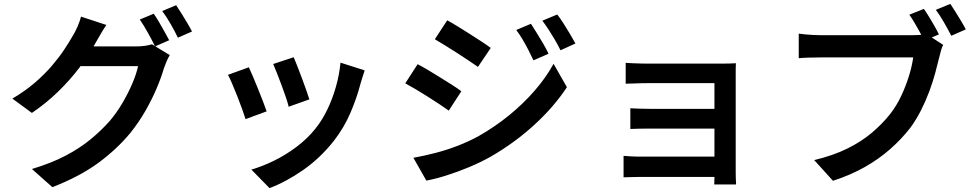

<svg xmlns="http://www.w3.org/2000/svg" viewBox="-20 -885 5040 993"><path d="M775 -814Q788 -796 802.5 -771Q817 -746 831 -721Q845 -696 855 -677L782 -645Q767 -676 745 -715.5Q723 -755 703 -784ZM891 -858Q904 -839 919.5 -814Q935 -789 949.5 -764.5Q964 -740 973 -722L900 -690Q885 -722 862.5 -761Q840 -800 819 -828ZM858 -600Q850 -587 842 -568.5Q834 -550 828 -533Q815 -487 791 -430Q767 -373 732.5 -312.5Q698 -252 653 -196Q582 -111 487 -41.5Q392 28 251 83L145 -11Q245 -41 318.5 -79.5Q392 -118 448 -164Q504 -210 548 -260Q583 -301 613 -352Q643 -403 664.5 -453.5Q686 -504 694 -543H348L390 -645Q403 -645 433.5 -645Q464 -645 503 -645Q542 -645 580 -645Q618 -645 646.5 -645Q675 -645 685 -645Q708 -645 729.5 -648Q751 -651 766 -656ZM530 -756Q513 -731 497.5 -703.5Q482 -676 473 -661Q441 -602 392.5 -537.5Q344 -473 281.5 -412Q219 -351 145 -301L44 -375Q110 -414 160.5 -457.5Q211 -501 248.5 -545Q286 -589 312.5 -629Q339 -669 357 -701Q368 -718 380.5 -746.5Q393 -775 399 -799Z M1499 -589Q1506 -573 1517.5 -543.5Q1529 -514 1541.5 -480.5Q1554 -447 1564.5 -417.5Q1575 -388 1580 -371L1473 -333Q1469 -351 1459 -380.5Q1449 -410 1437 -442.5Q1425 -475 1413 -505Q1401 -535 1393 -554ZM1866 -521Q1859 -499 1854 -483.5Q1849 -468 1845 -454Q1825 -377 1792 -300.5Q1759 -224 1707 -157Q1637 -68 1549 -6.5Q1461 55 1374 88L1280 -8Q1336 -24 1396.5 -53.5Q1457 -83 1513 -125Q1569 -167 1610 -218Q1645 -261 1672 -316.5Q1699 -372 1717 -435Q1735 -498 1741 -561ZM1267 -537Q1276 -518 1288.5 -488.5Q1301 -459 1314.5 -425.5Q1328 -392 1340 -361Q1352 -330 1359 -309L1250 -269Q1244 -288 1232.5 -320.5Q1221 -353 1207 -388Q1193 -423 1180.5 -452.5Q1168 -482 1159 -498Z M2726 -762Q2739 -742 2756 -714.5Q2773 -687 2789.5 -659Q2806 -631 2817 -607L2739 -573Q2725 -603 2711.5 -629Q2698 -655 2683 -680.5Q2668 -706 2650 -730ZM2862 -810Q2877 -791 2894 -764.5Q2911 -738 2927.5 -710Q2944 -682 2956 -660L2879 -625Q2864 -655 2849 -680.5Q2834 -706 2818.5 -730Q2803 -754 2785 -778ZM2293 -780Q2317 -767 2348 -748Q2379 -729 2411 -708.5Q2443 -688 2471.5 -669.5Q2500 -651 2518 -637L2452 -539Q2432 -553 2403.5 -572Q2375 -591 2344 -611Q2313 -631 2283 -649.5Q2253 -668 2229 -682ZM2118 -69Q2174 -79 2232 -94Q2290 -109 2347 -131Q2404 -153 2457 -182Q2541 -230 2614 -289.5Q2687 -349 2745.5 -416.5Q2804 -484 2843 -555L2912 -434Q2844 -331 2742 -238Q2640 -145 2518 -75Q2467 -46 2407 -21Q2347 4 2288.5 22.5Q2230 41 2185 49ZM2140 -553Q2165 -540 2196 -521.5Q2227 -503 2259 -483Q2291 -463 2319.5 -445Q2348 -427 2366 -413L2301 -313Q2280 -328 2252 -346.5Q2224 -365 2192.5 -385Q2161 -405 2130.5 -423Q2100 -441 2076 -454Z M3216 -560Q3228 -559 3249.5 -558Q3271 -557 3294 -556.5Q3317 -556 3333 -556Q3356 -556 3393.5 -556Q3431 -556 3476 -556Q3521 -556 3566 -556Q3611 -556 3650 -556Q3689 -556 3714 -556Q3732 -556 3753.5 -556.5Q3775 -557 3786 -558Q3785 -548 3785 -529.5Q3785 -511 3785 -495Q3785 -485 3785 -450.5Q3785 -416 3785 -366Q3785 -316 3785 -260.5Q3785 -205 3785 -151.5Q3785 -98 3785 -56.5Q3785 -15 3785 5Q3785 17 3785.5 37Q3786 57 3787 69H3674Q3675 58 3675 37Q3675 16 3675 0Q3675 -25 3675 -66Q3675 -107 3675 -156Q3675 -205 3675 -254Q3675 -303 3675 -345.5Q3675 -388 3675 -417.5Q3675 -447 3675 -455Q3666 -455 3642 -455Q3618 -455 3586 -455Q3554 -455 3518 -455Q3482 -455 3446.5 -455Q3411 -455 3381.5 -455Q3352 -455 3333 -455Q3317 -455 3293.5 -454.5Q3270 -454 3248.5 -453Q3227 -452 3216 -452ZM3240 -325Q3259 -324 3288 -323Q3317 -322 3344 -322Q3356 -322 3387 -322Q3418 -322 3459.5 -322Q3501 -322 3544.5 -322Q3588 -322 3627.5 -322Q3667 -322 3694 -322Q3721 -322 3728 -322V-220Q3721 -220 3694 -220Q3667 -220 3627.5 -220Q3588 -220 3544.5 -220Q3501 -220 3459.5 -220Q3418 -220 3387.5 -220Q3357 -220 3344 -220Q3317 -220 3287.5 -219.5Q3258 -219 3240 -218ZM3205 -79Q3217 -78 3240 -76.5Q3263 -75 3290 -75Q3305 -75 3340 -75Q3375 -75 3420.5 -75Q3466 -75 3515.5 -75Q3565 -75 3609.5 -75Q3654 -75 3686 -75Q3718 -75 3729 -75V30Q3716 30 3683 30Q3650 30 3605 30Q3560 30 3511.5 30Q3463 30 3418 30Q3373 30 3339 30Q3305 30 3290 30Q3268 30 3242.5 31Q3217 32 3205 32Z M4758 -839Q4771 -821 4785.5 -797Q4800 -773 4813.5 -749.5Q4827 -726 4836 -707L4760 -675Q4750 -696 4737 -719.5Q4724 -743 4710.5 -766Q4697 -789 4683 -809ZM4895 -865Q4907 -847 4922 -823Q4937 -799 4951.5 -775Q4966 -751 4975 -733L4900 -700Q4884 -731 4862 -769.5Q4840 -808 4820 -834ZM4858 -653Q4851 -640 4846.5 -623Q4842 -606 4838 -590Q4829 -552 4816.5 -506Q4804 -460 4785.5 -410.5Q4767 -361 4742.5 -313Q4718 -265 4688 -224Q4642 -165 4583.5 -113.5Q4525 -62 4451.5 -20.5Q4378 21 4288 50L4191 -57Q4290 -81 4362 -116.5Q4434 -152 4487.5 -197Q4541 -242 4582 -293Q4616 -336 4640.5 -388Q4665 -440 4681 -492Q4697 -544 4703 -588Q4689 -588 4653 -588Q4617 -588 4568.5 -588Q4520 -588 4467.5 -588Q4415 -588 4366.5 -588Q4318 -588 4280 -588Q4242 -588 4225 -588Q4192 -588 4161.5 -587Q4131 -586 4111 -584V-711Q4126 -709 4146 -707Q4166 -705 4187.5 -704Q4209 -703 4225 -703Q4240 -703 4270 -703Q4300 -703 4340 -703Q4380 -703 4424 -703Q4468 -703 4512 -703Q4556 -703 4594 -703Q4632 -703 4660 -703Q4688 -703 4699 -703Q4713 -703 4732.5 -704Q4752 -705 4770 -710Z"/></svg>

Font: Noto Sans SC SemiBold
Style: Regular
Weight: 600
Designer: Ryoko NISHIZUKA 西塚涼子 (kana, bopomofo & ideographs); Paul D. Hunt (Latin, Greek & Cyrillic); Sandoll Communications 산돌커뮤니
Foundry: Adobe
Version: Version 2.004-H2;hotconv 1.0.118;makeotfexe 2.5.65603